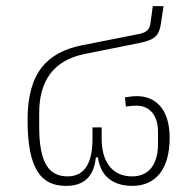

<svg xmlns="http://www.w3.org/2000/svg" viewBox="-20 -595 634 627"><path d="M196 12C266 12 288 -32 293 -81H300C306 -32 337 12 412 12C485 12 534 -38 534 -145C534 -241 486 -281 427 -281C414 -281 401 -279 388 -277L391 -247C403 -249 415 -250 425 -250C464 -250 496 -224 496 -164V-125C496 -59 467 -19 411 -19C343 -19 312 -72 312 -141V-179H282V-141C282 -72 262 -19 201 -19C142 -19 108 -59 108 -181V-226C108 -331 155 -397 253 -418L437 -455C487 -465 499 -480 505 -515L514 -575H479L471 -517C468 -498 458 -489 434 -484L247 -447C135 -424 70 -359 70 -204C70 -36 118 12 196 12Z"/></svg>

Font: IBM Plex Thai ExtraLight
Style: Regular
Weight: 200
Designer: Mike Abbink, Paul van der Laan, Pieter van Rosmalen, Ben Mitchell, Mark Frömberg
Foundry: Bold Monday
Version: Version 1.0